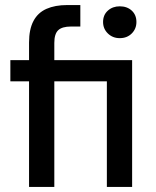

<svg xmlns="http://www.w3.org/2000/svg" viewBox="-20 -740 618 760"><path d="M95 0V-418H21V-502H95V-572Q95 -624 112.5 -657Q130 -690 164 -705Q198 -720 246 -720H298V-635H261Q226 -635 210.5 -620.5Q195 -606 195 -570V-502H503V0H403V-418H195V0ZM454 -589Q426 -589 407 -607.5Q388 -626 388 -653Q388 -681 407 -698Q426 -715 454 -715Q483 -715 501.5 -698Q520 -681 520 -653Q520 -626 501.5 -607.5Q483 -589 454 -589Z"/></svg>

Font: DM Sans 16pt Medium
Style: Regular
Weight: 500
Version: Version 4.004;gftools[0.9.30]